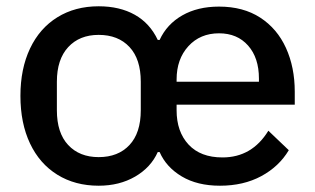

<svg xmlns="http://www.w3.org/2000/svg" viewBox="-20 -578 1003 611"><path d="M488 -94H482Q460 -45 410 -16Q360 13 294 13Q219 13 162.5 -22Q106 -57 75.5 -121.5Q45 -186 45 -273Q45 -359 75.5 -423.5Q106 -488 162.5 -523Q219 -558 294 -558Q361 -558 409 -531Q457 -504 482 -451H488Q511 -501 560 -529Q609 -557 677 -557Q754 -557 808 -522Q862 -487 890 -425.5Q918 -364 918 -286V-245H542V-227Q542 -159 580 -118Q618 -77 688 -77Q782 -77 834 -162L899 -100Q868 -48 811.5 -17.5Q755 13 680 13Q608 13 558.5 -16.5Q509 -46 488 -94ZM804 -328Q804 -394 769.5 -433Q735 -472 677 -472Q617 -472 579.5 -431Q542 -390 542 -325V-318H804ZM428 -227V-318Q428 -390 392 -428.5Q356 -467 294 -467Q233 -467 197 -428Q161 -389 161 -318V-227Q161 -155 197 -116.5Q233 -78 294 -78Q356 -78 392 -116.5Q428 -155 428 -227Z"/></svg>

Font: IBM Plex Sans JP Medium
Style: Regular
Weight: 500
Designer: Mike Abbink; Paul van der Laan; Pieter van Rosmalen; Wujin Sim; Yejin Wi; Jinhee Kim; Boomi Park; Yona Kim; Kichan Ma
Foundry: Sandoll Inc.
Version: Version 1.001